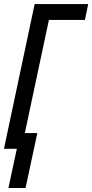

<svg xmlns="http://www.w3.org/2000/svg" viewBox="-20 -734 456 947"><path d="M21.5 193.4 63 0H-0.5L150.9 -713.9H415L398.9 -635.7H221.2L102.5 -77.6H164.1L106 193.4Z"/></svg>

Font: Open Sans Condensed Medium
Style: Italic
Weight: 500
Width: 3
Italic angle: -12°
Designer: Monotype Design Team
Foundry: Monotype Imaging Inc.
Version: Version 3.000